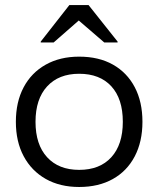

<svg xmlns="http://www.w3.org/2000/svg" viewBox="-20 -736 632 766"><path d="M295.8 10Q219.2 10 162.5 -22.1Q105.8 -54.2 74.6 -112.5Q43.3 -170.8 43.3 -250Q43.3 -329.2 74.2 -387.5Q105 -445.8 162.1 -477.9Q219.2 -510 295.8 -510Q374.2 -510 430.4 -478.3Q486.7 -446.7 517.5 -388.3Q548.3 -330 548.3 -250Q548.3 -170.8 517.5 -112.1Q486.7 -53.3 430 -21.7Q373.3 10 295.8 10ZM295.8 -58.3Q378.3 -58.3 424.2 -108.8Q470 -159.2 470 -250Q470 -341.7 424.2 -391.7Q378.3 -441.7 295.8 -441.7Q214.2 -441.7 167.9 -391.2Q121.7 -340.8 121.7 -250Q121.7 -159.2 167.9 -108.8Q214.2 -58.3 295.8 -58.3ZM142.5 -566.7V-570L256.7 -715.8H333.3L449.2 -570V-566.7H395.8L294.2 -654.2L194.2 -566.7Z"/></svg>

Font: Funnel Display Light Light
Style: Regular
Weight: 300
Version: Version 1.000